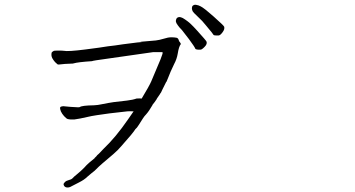

<svg xmlns="http://www.w3.org/2000/svg" viewBox="-20 -822 1540 833"><path d="M875 -710Q856.4 -733.4 841.8 -746.1Q829.1 -757.8 821.8 -765.6Q814.5 -773.4 813.5 -779.3Q811.5 -786.1 813.5 -793Q815.4 -797.9 820.3 -799.8Q825.2 -802.7 832 -800.8Q840.8 -799.8 851.6 -793.9Q864.3 -786.1 874 -778.3Q888.7 -766.6 907.2 -750Q951.2 -710.9 952.6 -706.1Q954.1 -701.2 952.6 -695.3Q951.2 -689.5 945.3 -681.6Q939.5 -673.8 934.6 -670.4Q929.7 -667 919.9 -668Q908.2 -668 906.2 -670.9Q906.2 -672.9 875 -710ZM799.8 -652.3Q773.4 -686.5 769.5 -691.4Q756.8 -704.1 751 -712.9Q745.1 -720.7 743.2 -727.5Q742.2 -733.4 745.1 -740.2Q747.1 -745.1 752.9 -747.1Q757.8 -749 764.6 -747.1Q772.5 -745.1 783.2 -737.3Q794.9 -729.5 804.7 -720.7Q818.4 -708 835 -689.5Q874 -646.5 876 -641.6Q877.9 -636.7 876 -630.9Q874 -625 867.2 -618.2Q860.4 -611.3 855.5 -608.4Q850.6 -605.5 839.4 -606.4Q828.1 -607.4 827.1 -611.3Q824.2 -619.1 799.8 -652.3ZM218.8 -552.7Q211.9 -560.5 207 -569.3Q201.2 -580.1 204.1 -593.8Q205.1 -596.7 213.9 -601.6Q215.8 -602.5 237.3 -602.5Q252.9 -602.5 255.9 -601.6H256.8Q274.4 -597.7 350.6 -607.4Q419.9 -616.2 448.2 -621.1Q476.6 -624 513.7 -629.9Q525.4 -630.9 575.2 -637.7L595.7 -639.6L587.9 -640.6Q608.4 -642.6 656.2 -646.5Q671.9 -648.4 691.4 -654.3Q709 -660.2 723.6 -660.2Q736.3 -660.2 746.1 -658.2Q752.9 -656.2 754.9 -649.4Q755.9 -648.4 757.8 -641.6H758.8Q765.6 -631.8 764.6 -630.9Q755.9 -620.1 751 -588.9Q747.1 -565.4 735.4 -543.9Q718.8 -509.8 709 -483.4Q703.1 -468.8 702.1 -466.8H701.2Q697.3 -459 684.6 -433.6Q678.7 -418.9 674.8 -416V-415Q668 -405.3 660.2 -393.6V-392.6Q651.4 -378.9 641.6 -367.2V-366.2Q633.8 -352.5 628.9 -345.7Q622.1 -335 614.3 -326.2Q606.4 -318.4 599.6 -307.6Q577.1 -271.5 574.2 -268.6Q571.3 -265.6 567.4 -261.7Q557.6 -245.1 506.8 -188.5Q492.2 -170.9 471.7 -153.3Q413.1 -104.5 398.4 -88.9Q391.6 -81.1 377.9 -71.3Q364.3 -60.5 358.4 -54.7Q345.7 -42 322.3 -30.3Q289.1 -12.7 284.2 -10.7Q273.4 -6.8 265.6 -9.8Q257.8 -12.7 255.9 -21.5Q254.9 -25.4 261.7 -32.2Q267.6 -38.1 279.3 -41Q289.1 -43 294.9 -48.8Q301.8 -56.6 314.5 -66.4Q330.1 -79.1 344.7 -93.8Q355.5 -106.4 368.2 -117.2Q379.9 -127 390.6 -135.7V-136.7Q400.4 -145.5 401.4 -148.4Q402.3 -149.4 409.2 -155.3Q418.9 -166 428.7 -175.8Q482.4 -226.6 535.2 -303.7L559.6 -338.9Q539.1 -339.8 532.2 -338.9Q519.5 -337.9 455.1 -330.1Q383.8 -320.3 377 -318.4Q316.4 -304.7 302.7 -303.7Q284.2 -302.7 273.4 -305.7Q267.6 -307.6 257.8 -318.4Q249 -328.1 244.1 -338.9Q239.3 -350.6 241.2 -356.4Q243.2 -360.4 253.9 -361.3Q257.8 -361.3 285.2 -358.4Q323.2 -355.5 326.2 -357.4Q334 -364.3 387.7 -365.2Q406.2 -366.2 418 -369.1Q452.1 -376 472.7 -378.9Q504.9 -382.8 531.2 -385.7Q556.6 -388.7 572.3 -394.5Q585 -395.5 594.7 -394.5Q626 -446.3 635.7 -467.8Q674.8 -559.6 676.8 -565.4Q687.5 -592.8 685.5 -594.7Q684.6 -596.7 669.9 -595.7H657.2Q644.5 -595.7 643.6 -595.7L397.5 -560.5Q379.9 -557.6 378.9 -556.6Q318.4 -552.7 298.8 -546.9Q296.9 -545.9 288.1 -545.9Q257.8 -544.9 245.1 -543Q233.4 -541 229.5 -543Q225.6 -545.9 218.8 -552.7Z"/></svg>

Font: ToneOZ-YinPZ-Tsuipita-TC
Style: Regular
Weight: 400
Designer: ÂÆ£ÂøóÂáåJeffrey Xuan(jeffreyx@gmail.com, ToneOZ.com) ÈòøÂù§(cjkFonts)
Foundry: ToneOZ
Version: Version 0.24071